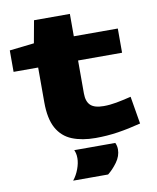

<svg xmlns="http://www.w3.org/2000/svg" viewBox="-94 -738 835 1023"><g transform="rotate(-10 323.0 -226.0)"><path d="M376 10Q303 10 249.5 -11.5Q196 -33 167.5 -84.5Q139 -136 139 -225V-413H6V-529L139 -544L161 -665H355V-544H593V-413H355V-235Q355 -191 376.5 -170.5Q398 -150 448 -150Q481 -150 516.5 -156.5Q552 -163 597 -174L622 -25Q556 -8 497 1Q438 10 376 10ZM218 213Q238 188 249.5 156.5Q261 125 261 99Q261 84 258.5 73.5Q256 63 252 54H474Q482 71 482 90Q482 126 458 159Q434 192 407 213Z"/></g></svg>

Font: Georama ExtraExtended
Style: Bold
Weight: 700
Width: 8
Designer: Jean-Baptiste Levee
Foundry: Production Type
Version: Version 1.000